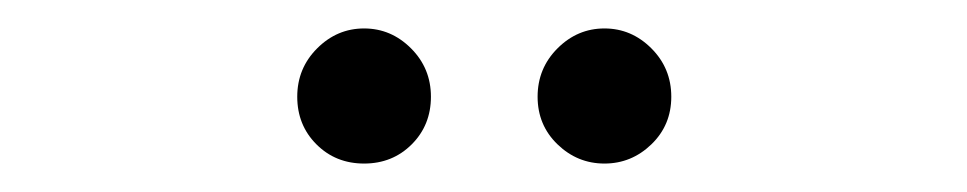

<svg xmlns="http://www.w3.org/2000/svg" viewBox="-20 -692 680 135"><path d="M202.5 -590.5Q189 -604 189 -624Q189 -644 203 -658Q217 -672 236 -672Q255 -672 269 -658Q283 -644 283 -624Q283 -604 269.5 -590.5Q256 -577 236 -577Q216 -577 202.5 -590.5ZM372 -590.5Q358 -604 358 -624Q358 -644 372 -658Q386 -672 405 -672Q424 -672 438 -658Q452 -644 452 -624Q452 -604 438 -590.5Q424 -577 405 -577Q386 -577 372 -590.5Z"/></svg>

Font: Linux Libertine Mono O
Style: Mono
Weight: 400
Designer: Philipp H. Poll
Foundry: Philipp H. Poll
Version: Version 5.1.7